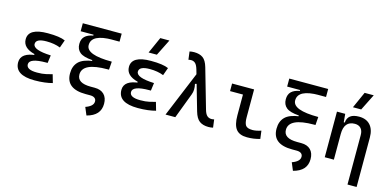

<svg xmlns="http://www.w3.org/2000/svg" viewBox="-88 -1333 4278 2105"><g transform="rotate(15 2051.0 -280.5)"><path d="M305.7 9.8Q81.1 9.8 81.1 -136.7Q81.1 -247.1 257.8 -261.7L407.2 -300.8L395.5 -212.4H379.9Q189 -212.4 189 -141.6Q189 -80.1 309.6 -80.1Q370.1 -80.1 409.9 -89.4Q449.7 -98.6 481 -106.9L507.8 -13.7Q468.8 -2.9 417.7 3.4Q366.7 9.8 305.7 9.8ZM230.5 -212.4V-268.6Q95.7 -302.7 95.7 -401.4Q95.7 -527.3 313.5 -527.3Q451.7 -527.3 512.7 -499L481 -410.6Q413.6 -437.5 324.2 -437.5Q203.6 -437.5 203.6 -377Q203.6 -308.6 407.2 -300.8L395.5 -212.4Z M885.7 9.8Q773.9 9.8 718 -34.2Q662.1 -78.1 662.1 -166Q662.1 -249 710.4 -297.9Q758.8 -346.7 873 -361.8L1071.3 -407.7L1064.5 -314.9H1048.8Q906.2 -314.9 835.4 -281.5Q764.6 -248 764.6 -180.7Q764.6 -131.8 803.2 -107.4Q841.8 -83 918.5 -83H964.8L938.5 9.8ZM955.6 234.4 918.9 146.5Q960.4 132.3 983.6 111.1Q1006.8 89.8 1006.8 61.5Q1006.8 37.1 989 23.4Q971.2 9.8 938.5 9.8L964.8 -83Q1033.7 -83 1071.5 -45.2Q1109.4 -7.3 1109.4 61.5Q1109.4 128.4 1071 171.4Q1032.7 214.4 955.6 234.4ZM860.4 -314.9V-368.7Q759.8 -375.5 718.3 -409.2Q676.8 -442.9 676.8 -503.9Q676.8 -558.6 708 -589.4Q739.3 -620.1 801.8 -631.3V-666.5L1017.6 -642.1Q898.4 -642.1 838.9 -611.3Q779.3 -580.6 779.3 -518.6Q779.3 -462.9 852.1 -435.3Q924.8 -407.7 1071.3 -407.7L1064.5 -314.9ZM655.3 -641.6V-732.4H1096.7V-641.6Z M1477.5 9.8Q1252.9 9.8 1252.9 -136.7Q1252.9 -247.1 1429.7 -261.7L1579.1 -300.8L1567.4 -212.4H1551.8Q1360.8 -212.4 1360.8 -141.6Q1360.8 -80.1 1481.4 -80.1Q1542 -80.1 1581.8 -89.4Q1621.6 -98.6 1652.8 -106.9L1679.7 -13.7Q1640.6 -2.9 1589.6 3.4Q1538.6 9.8 1477.5 9.8ZM1402.3 -212.4V-268.6Q1267.6 -302.7 1267.6 -401.4Q1267.6 -527.3 1485.4 -527.3Q1623.5 -527.3 1684.6 -499L1652.8 -410.6Q1585.4 -437.5 1496.1 -437.5Q1375.5 -437.5 1375.5 -377Q1375.5 -308.6 1579.1 -300.8L1567.4 -212.4ZM1435.1 -609.4 1518.1 -794.9H1621.6L1528.8 -609.4Z M2279.3 9.8Q2215.8 9.8 2176.8 -18.8Q2137.7 -47.4 2116.2 -122.6L1988.8 -566.4Q1975.1 -612.8 1955.6 -631.1Q1936 -649.4 1907.7 -649.4Q1894.5 -649.4 1877.4 -645.5L1865.7 -736.3Q1890.6 -742.2 1917.5 -742.2Q1980 -742.2 2017.8 -714.8Q2055.7 -687.5 2076.7 -615.2L2205.6 -166Q2218.8 -119.6 2239 -101.3Q2259.3 -83 2289.1 -83Q2302.2 -83 2319.3 -86.9L2331.1 3.9Q2306.2 9.8 2279.3 9.8ZM1790.5 0 2014.6 -541 2081.1 -428.2 2015.1 -408.2Q2022.9 -376 2022.2 -346.2Q2021.5 -316.4 2010.7 -288.6L1901.4 0Z M2716.8 9.8Q2630.4 9.8 2592 -39.1Q2553.7 -87.9 2553.7 -195.3V-517.6H2657.2V-200.2Q2657.2 -138.7 2675.5 -110.8Q2693.8 -83 2755.9 -83Q2793.9 -83 2851.6 -101.6L2863.3 -10.7Q2825.7 0 2791 4.9Q2756.3 9.8 2716.8 9.8ZM2407.2 -431.6V-517.6H2562.5V-431.6Z M3229.5 9.8Q3117.7 9.8 3061.8 -34.2Q3005.9 -78.1 3005.9 -166Q3005.9 -249 3054.2 -297.9Q3102.5 -346.7 3216.8 -361.8L3415 -407.7L3408.2 -314.9H3392.6Q3250 -314.9 3179.2 -281.5Q3108.4 -248 3108.4 -180.7Q3108.4 -131.8 3147 -107.4Q3185.5 -83 3262.2 -83H3308.6L3282.2 9.8ZM3299.3 234.4 3262.7 146.5Q3304.2 132.3 3327.4 111.1Q3350.6 89.8 3350.6 61.5Q3350.6 37.1 3332.8 23.4Q3314.9 9.8 3282.2 9.8L3308.6 -83Q3377.4 -83 3415.3 -45.2Q3453.1 -7.3 3453.1 61.5Q3453.1 128.4 3414.8 171.4Q3376.5 214.4 3299.3 234.4ZM3204.1 -314.9V-368.7Q3103.5 -375.5 3062 -409.2Q3020.5 -442.9 3020.5 -503.9Q3020.5 -558.6 3051.8 -589.4Q3083 -620.1 3145.5 -631.3V-666.5L3361.3 -642.1Q3242.2 -642.1 3182.6 -611.3Q3123 -580.6 3123 -518.6Q3123 -462.9 3195.8 -435.3Q3268.6 -407.7 3415 -407.7L3408.2 -314.9ZM2999 -641.6V-732.4H3440.4V-641.6Z M3916 224.6V-336.9Q3916 -386.2 3891.6 -412.8Q3867.2 -439.5 3823.2 -439.5Q3701.2 -439.5 3701.2 -291L3670.9 -423.8H3710.9Q3715.3 -476.1 3749 -501.7Q3782.7 -527.3 3847.7 -527.3Q3929.7 -527.3 3974.6 -477.5Q4019.5 -427.7 4019.5 -336.9V224.6ZM3597.7 0V-517.6H3691.4L3701.2 -408.2V0ZM3754.4 -609.4 3837.4 -794.9H3940.9L3848.1 -609.4Z"/></g></svg>

Font: Cascadia Code
Style: Regular
Weight: 400
Monospace: yes
Designer: Aaron Bell
Foundry: Saja Typeworks
Version: Version 2106.017